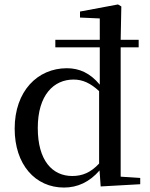

<svg xmlns="http://www.w3.org/2000/svg" viewBox="-20 -829 677 864"><path d="M611 0V-28L523 -34V-616H604V-650H523L526 -800L511 -809L340 -777V-750L429 -746V-650H229V-616H429V-448C386 -500 337 -522 281 -522C149 -522 46 -419 46 -250C46 -88 139 15 268 15C329 15 383 -10 428 -62L433 10ZM150 -253C150 -403 223 -471 311 -471C352 -471 387 -455 426 -419V-93C388 -52 350 -37 305 -37C216 -37 150 -106 150 -253Z"/></svg>

Font: Noto Serif JP Medium
Style: Regular
Weight: 500
Designer: Ryoko NISHIZUKA 西塚涼子 (kana & ideographs); Frank Grießhammer (Latin, Greek & Cyrillic); Wenlong ZHANG 张文龙 (bopomofo); San
Foundry: Adobe
Version: Version 2.001;hotconv 1.1.0;makeotfexe 2.6.0